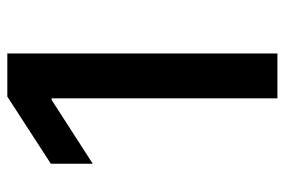

<svg xmlns="http://www.w3.org/2000/svg" viewBox="-145 -622 767 517"><g transform="rotate(-90 238.5 -363.5)"><path d="M353 -727.3H236.9L56.1 -610.1V-497.2L228 -608H232.2V0H353Z"/></g></svg>

Font: Magic Ui Pro Semi Bold
Style: Regular
Weight: 600
Designer: Stefan Endress, Andreas Faust
Version: Version 1.000;FEAKit 1.0